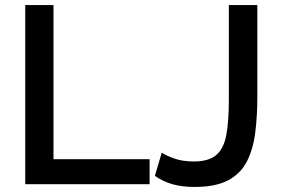

<svg xmlns="http://www.w3.org/2000/svg" viewBox="-20 -730 1112 761"><path d="M80 0V-710H192V-99H573V0ZM621 -125Q637 -114 670 -102Q703 -90 748 -90Q807 -90 837 -115.5Q867 -141 877 -195Q887 -249 887 -333V-710H1000V-349Q1000 -269 991.5 -203Q983 -137 958 -89Q933 -41 883.5 -15Q834 11 751 11Q701 11 663 0Q625 -11 594 -33Z"/></svg>

Font: Raleway SemiBold
Style: Regular
Weight: 600
Designer: Matt McInerney, Pablo Impallari, Rodrigo Fuenzalida
Foundry: Matt McInerney, Pablo Impallari, Rodrigo Fuenzalida
Version: Version 4.026